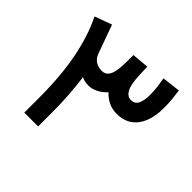

<svg xmlns="http://www.w3.org/2000/svg" viewBox="-159 -831 1007 1007"><g transform="rotate(45 344.5 -327.5)"><path d="M140.1 -111.3Q140.1 -272 115.7 -396.7Q91.3 -521.5 43.9 -617.2L139.2 -651.9Q153.3 -612.3 167.5 -573.2Q181.6 -534.2 195.8 -495.1Q214.4 -442.4 272.9 -441.9Q302.2 -441.9 316.4 -469.5Q330.6 -497.1 331.1 -562Q331.1 -576.2 331.3 -590.1Q331.5 -604 331.5 -618.2L425.8 -626.5Q426.3 -611.3 427 -596.2Q427.7 -581.1 428.2 -565.9Q430.7 -498.5 446.5 -470.2Q462.4 -441.9 487.8 -441.9Q518.6 -441.9 529.8 -466.8Q541 -491.7 541 -529.3Q541 -567.9 537.1 -593.8Q533.2 -619.6 529.3 -643.1L631.3 -655.3Q634.8 -630.4 637.9 -601.6Q641.1 -572.8 641.1 -532.2Q641.1 -477.5 624.8 -433.3Q608.4 -389.2 574 -363.5Q539.6 -337.9 485.8 -337.9Q423.8 -337.9 377 -387.7Q353.5 -362.3 327.6 -350.1Q301.8 -337.9 277.3 -337.9Q264.6 -337.9 251.7 -340.3Q238.8 -342.8 226.6 -349.1Q234.9 -284.7 238.8 -226.6Q242.7 -168.5 242.7 -109.9V0H140.1Z"/></g></svg>

Font: Vazir Medium FD-WOL
Style: Medium-FD-WOL
Weight: 500
Designer: Saber Rastikerdar
Foundry: Saber Rastikerdar
Version: Version 30.0.0